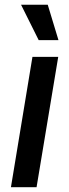

<svg xmlns="http://www.w3.org/2000/svg" viewBox="-20 -777 287 797"><path d="M25.4 0 114.7 -541H221.7L131.8 0ZM140.6 -610.4 67.4 -757.3H178.2L222.7 -610.4Z"/></svg>

Font: Inter 17pt Medium
Style: Italic
Weight: 500
Italic angle: -9.3988°
Version: Version 4.001;git-66647c0bb